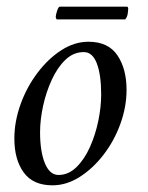

<svg xmlns="http://www.w3.org/2000/svg" viewBox="-20 -550 444 575"><path d="M245 -425Q304 -425 331.5 -384.5Q359 -344 359 -281Q359 -230 340.5 -179Q322 -128 290 -86.5Q258 -45 218.5 -20Q179 5 137 5Q79 5 51 -33.5Q23 -72 23 -135Q23 -186 41.5 -237.5Q60 -289 92 -331.5Q124 -374 163.5 -399.5Q203 -425 245 -425ZM231 -394Q200 -394 176 -371Q152 -348 135 -311Q118 -274 109 -232.5Q100 -191 100 -154Q100 -96 114.5 -61Q129 -26 155 -26Q185 -26 209 -49.5Q233 -73 249.5 -110Q266 -147 274.5 -188.5Q283 -230 283 -267Q283 -326 270 -360Q257 -394 231 -394ZM355 -492H150Q150 -492 148.5 -494Q147 -496 147 -500Q147 -505 151 -517.5Q155 -530 159 -530H360Q364 -530 364 -523Q364 -519 362.5 -509Q361 -499 355 -492Z"/></svg>

Font: Amiri
Style: Italic
Weight: 400
Italic angle: 10°
Designer: Khaled Hosny
Version: Version 0.113